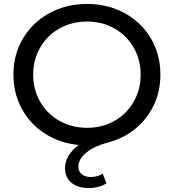

<svg xmlns="http://www.w3.org/2000/svg" viewBox="-20 -728 880 972"><path d="M611 -661.5C554.3 -692.5 491 -708 421 -708C350.3 -708 286.7 -692.5 230 -661.5C173.3 -630.5 128.8 -587.8 96.5 -533.5C64.2 -479.2 48 -418 48 -350C48 -286.7 62.2 -229 90.5 -177C118.8 -125 158.2 -83 208.5 -51C258.8 -19 315.7 0 379 6C355 23.3 337.3 42 326 62C314.7 82 309 102.3 309 123C309 153.7 319.7 178.2 341 196.5C362.3 214.8 391.7 224 429 224C463.7 224 493.7 216 519 200L500 151C483.3 162.3 463 168 439 168C420.3 168 405.3 163.3 394 154C382.7 144.7 377 132 377 116C377 90 390.3 66.2 417 44.5C443.7 22.8 479.3 6 524 -6C574.7 -18.7 620.2 -40.8 660.5 -72.5C700.8 -104.2 732.8 -143.8 756.5 -191.5C780.2 -239.2 792 -292 792 -350C792 -418 776 -479.2 744 -533.5C712 -587.8 667.7 -630.5 611 -661.5ZM559.5 -116C518.5 -92.7 472.3 -81 421 -81C369.7 -81 323.2 -92.7 281.5 -116C239.8 -139.3 207.2 -171.5 183.5 -212.5C159.8 -253.5 148 -299.3 148 -350C148 -400.7 159.8 -446.5 183.5 -487.5C207.2 -528.5 239.8 -560.7 281.5 -584C323.2 -607.3 369.7 -619 421 -619C472.3 -619 518.5 -607.3 559.5 -584C600.5 -560.7 632.8 -528.5 656.5 -487.5C680.2 -446.5 692 -400.7 692 -350C692 -299.3 680.2 -253.5 656.5 -212.5C632.8 -171.5 600.5 -139.3 559.5 -116Z"/></svg>

Font: ICO Headline
Style: Regular
Weight: 500
Designer: Julieta Ulanovsky
Foundry: Julieta Ulanovsky
Version: Version 7.200